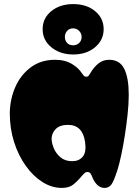

<svg xmlns="http://www.w3.org/2000/svg" viewBox="-20 -907 674 941"><path d="M492 14Q452 14 429 -47Q422 -64 410 -64Q400 -64 394.5 -58.5Q389 -53 384 -48Q359 -18 338.5 -2Q318 14 283 14Q234 14 188.5 -14.5Q143 -43 106.5 -94Q70 -145 49 -211Q28 -277 28 -352Q29 -422 55.5 -481.5Q82 -541 131.5 -577.5Q181 -614 250 -614Q300 -614 335 -592Q351 -582 362 -571.5Q373 -561 380 -550Q386 -541 390.5 -536Q395 -531 403 -531Q411 -531 415 -536.5Q419 -542 423 -549Q440 -578 462.5 -596Q485 -614 515 -614Q567 -614 589 -569.5Q611 -525 611 -442Q611 -399 605.5 -347.5Q600 -296 592 -244.5Q584 -193 574.5 -148.5Q565 -104 556 -75Q544 -36 531 -11Q518 14 492 14ZM334 -117Q367 -117 385.5 -139Q404 -161 397 -211Q385 -295 313 -295Q273 -295 253 -274.5Q233 -254 233 -227Q233 -207 243.5 -181Q254 -155 276.5 -136Q299 -117 334 -117ZM339 -640Q275 -640 232 -675Q189 -710 189 -764Q189 -818 231.5 -852.5Q274 -887 339 -887Q404 -887 446 -852.5Q488 -818 488 -764Q488 -711 446 -675.5Q404 -640 339 -640ZM338 -685Q356 -685 368 -696.5Q380 -708 380 -726Q380 -743 368 -755.5Q356 -768 338 -768Q320 -768 309 -755.5Q298 -743 298 -726Q298 -709 308.5 -697Q319 -685 338 -685Z"/></svg>

Font: Matemasie
Style: Regular
Weight: 400
Designer: Adam Yeo
Version: Version 1.001; ttfautohint (v1.8.4.7-5d5b)